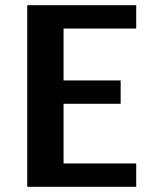

<svg xmlns="http://www.w3.org/2000/svg" viewBox="-20 -720 570 740"><path d="M85 0V-700H505V-610H225V-410H445V-320H225V-90H505V0Z"/></svg>

Font: Scada
Style: Bold
Weight: 700
Designer: Jovanny Lemonad
Foundry: Jovanny Lemonad
Version: Version 4.100;PS 004.100;hotconv 1.0.88;makeotf.lib2.5.64775